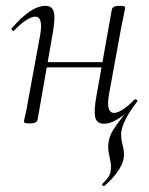

<svg xmlns="http://www.w3.org/2000/svg" viewBox="-20 -415 510 658"><path d="M338 222Q337 224 332.5 221Q328 218 331 215Q345 201 351.5 191.5Q358 182 359 172Q362 155 358.5 138.5Q355 122 352 104.5Q349 87 353 67Q357 48 367.5 31Q378 14 395.5 -8.5Q413 -31 436 -65L421 -36Q373 9 336 9Q312 9 306.5 -12.5Q301 -34 311 -89L363 -381Q365 -395 388 -395Q402 -395 405.5 -393.5Q409 -392 409 -389Q409 -386 404 -363Q399 -340 394 -313L353 -89Q343 -28 371 -28Q382 -28 400.5 -39.5Q419 -51 441 -74Q443 -76 448 -73Q453 -70 450 -67Q433 -45 421.5 -26Q410 -7 404 8Q398 23 396 34Q393 56 400 81Q407 106 404 127Q403 135 397 149Q391 163 377 181.5Q363 200 338 222ZM83 8Q70 8 66 6.5Q62 5 62 2Q62 -1 67.5 -24.5Q73 -48 77 -74L118 -297Q128 -358 101 -358Q89 -358 70 -346Q51 -334 29 -311Q26 -307 21.5 -311.5Q17 -316 21 -319Q54 -357 82.5 -376Q111 -395 136 -395Q159 -395 164.5 -373.5Q170 -352 160 -297L109 -6Q107 8 83 8ZM118 -184 122 -202H352L349 -184Z"/></svg>

Font: Cormorant Garamond Light
Style: Italic
Weight: 300
Italic angle: -10°
Designer: Christian Thalmann (Catharsis Fonts)
Foundry: Catharsis Fonts
Version: Version 4.001